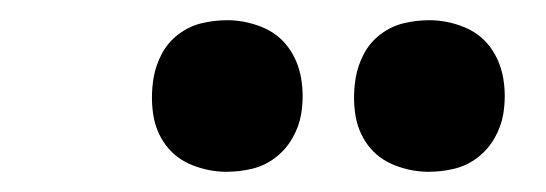

<svg xmlns="http://www.w3.org/2000/svg" viewBox="-20 -765 540 190"><path d="M404 -595Q387 -595 370.5 -601.5Q354 -608 344 -621.5Q334 -635 331.5 -652.5Q329 -670 332 -688Q334 -700 340 -711.5Q346 -723 356.5 -731Q367 -739 379.5 -742Q392 -745 405 -745Q422 -745 438.5 -738.5Q455 -732 465 -718.5Q475 -705 478 -687.5Q481 -670 478 -652Q476 -640 469.5 -628.5Q463 -617 452.5 -609Q442 -601 429.5 -598Q417 -595 404 -595ZM204 -595Q187 -595 170.5 -601.5Q154 -608 144 -621.5Q134 -635 131.5 -652.5Q129 -670 132 -688Q134 -700 140 -711.5Q146 -723 156.5 -731Q167 -739 179.5 -742Q192 -745 205 -745Q222 -745 238.5 -738.5Q255 -732 265 -718.5Q275 -705 278 -687.5Q281 -670 278 -652Q276 -640 269.5 -628.5Q263 -617 252.5 -609Q242 -601 229.5 -598Q217 -595 204 -595Z"/></svg>

Font: Iosevka Heavy
Style: Italic
Weight: 900
Italic angle: -9°
Monospace: yes
Designer: Belleve Invis
Foundry: Belleve Invis
Version: Version 32.5.0; ttfautohint (v1.8.4)